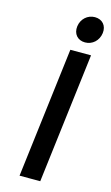

<svg xmlns="http://www.w3.org/2000/svg" viewBox="-128 -885 541 932"><g transform="rotate(15 142.5 -419.0)"><path d="M73 0H177L257 -654H153ZM212 -707C249 -707 279 -734 284 -773C289 -811 265 -838 228 -838C191 -838 161 -811 156 -773C151 -734 175 -707 212 -707Z"/></g></svg>

Font: Falling Sky
Style: CondObl
Weight: 400
Designer: Paul D. Hunt
Foundry: Adobe Systems Incorporated
Version: Version 1.02